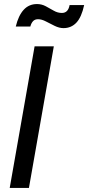

<svg xmlns="http://www.w3.org/2000/svg" viewBox="-20 -929 436 949"><path d="M28 0 151 -700H246L123 0ZM294 -790Q273 -790 250.5 -801Q228 -812 207 -823Q186 -834 168 -834Q152 -834 143 -824Q134 -814 130 -798H58Q71 -852 97 -880.5Q123 -909 163 -909Q186 -909 206.5 -898Q227 -887 246 -876Q265 -865 286 -865Q317 -865 324 -904H396Q383 -844 357.5 -817Q332 -790 294 -790Z"/></svg>

Font: Cabin VF Beta
Style: Italic
Weight: 400
Italic angle: -7°
Designer: Pablo Impallari
Foundry: Pablo Impallari. http://www.impallari.com Igino Marini. http://www.ikern.com
Version: Version 2.300